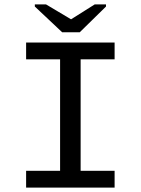

<svg xmlns="http://www.w3.org/2000/svg" viewBox="-20 -852 640 872"><path d="M98.6 -658.7H500.5V-582.5H346.2V-76.2H500.5V0H98.6V-76.2H252.9V-582.5H98.6ZM342.3 -705.6H262.2L138.2 -822.3V-832H189L302.2 -764.6H303.2L410.2 -832H461.4V-822.3Z"/></svg>

Font: Courier New
Style: Regular
Weight: 400
Designer: Steve Matteson
Foundry: Ascender Corporation
Version: Version 2.00.3